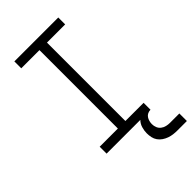

<svg xmlns="http://www.w3.org/2000/svg" viewBox="-278 -813 1082 1082"><g transform="rotate(-45 262.5 -272.5)"><path d="M75 0V-55H220V-680H75V-735H425V-680H280V-55H425V0ZM450 190Q433 190 417 188Q401 186 385.5 180.5Q370 175 356 165.5Q342 156 332.5 142.5Q323 129 319.5 112.5Q316 96 316 79Q316 58 322.5 36.5Q329 15 344.5 -0.5Q360 -16 381.5 -22Q403 -28 425 -28V0Q413 0 402.5 5Q392 10 385.5 19.5Q379 29 376 40.5Q373 52 373 63Q373 78 378.5 91.5Q384 105 395.5 114Q407 123 421.5 126.5Q436 130 450 130H525V190Z"/></g></svg>

Font: Iosevka Term Light
Style: Regular
Weight: 300
Monospace: yes
Designer: Belleve Invis
Foundry: Belleve Invis
Version: Version 9.0.1; ttfautohint (v1.8.3)